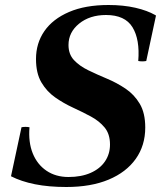

<svg xmlns="http://www.w3.org/2000/svg" viewBox="-20 -734 648 768"><path d="M245 14Q175 14 120 3Q65 -8 24 -29L66 -225Q82 -228 98 -225Q93 -165 111 -120.5Q129 -76 166 -51Q203 -26 254 -26Q305 -26 342.5 -42.5Q380 -59 400 -88.5Q420 -118 420 -156Q420 -198 398.5 -224Q377 -250 343.5 -268Q310 -286 272 -303.5Q234 -321 200.5 -344.5Q167 -368 145.5 -404.5Q124 -441 124 -498Q124 -561 157.5 -609.5Q191 -658 256 -686Q321 -714 414 -714Q473 -714 521.5 -703Q570 -692 604 -672L565 -490Q549 -487 533 -490Q540 -576 510 -625Q480 -674 404 -674Q339 -674 296.5 -639.5Q254 -605 254 -554Q254 -517 276 -493.5Q298 -470 333 -453Q368 -436 407.5 -419.5Q447 -403 482 -379.5Q517 -356 539 -319Q561 -282 561 -224Q561 -152 523 -98.5Q485 -45 414.5 -15.5Q344 14 245 14Z"/></svg>

Font: Poltawski Nowy
Style: Bold Italic
Weight: 700
Italic angle: -12°
Designer: Adam Pótawski, Mateusz Machalski, Borys Kosmynka, Ania Wieluska
Foundry: Capitalics.wtf
Version: Version 1.001;gftools[0.9.25]